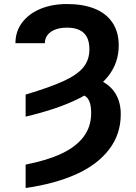

<svg xmlns="http://www.w3.org/2000/svg" viewBox="-20 -737 683 964"><path d="M428.9 -489.4Q428.9 -526.4 416.4 -550.5Q403.9 -574.5 378.9 -586.3Q354 -598.2 316.1 -598.2Q282.5 -598.2 257.5 -588.6Q232.4 -579.1 218.8 -561.4Q205.2 -543.8 205.2 -520H57.5Q57.5 -578.6 90.6 -623.1Q123.8 -667.7 182.6 -692.3Q241.4 -716.8 316.1 -716.8Q396.5 -716.8 454.6 -693.6Q512.8 -670.5 544.4 -623.7Q576.1 -577 576.1 -508.6Q576.1 -423.5 525.4 -357.3Q474.7 -291.1 371.6 -240.2Q268.6 -189.2 108.7 -151.4V-262.1Q232.4 -299.1 300.6 -330.6Q368.8 -362.1 398.8 -399.3Q428.9 -436.6 428.9 -489.4ZM586.3 -163.6Q586.3 -62.2 527 14.3Q467.7 90.9 361.4 138.4Q255.2 185.9 108.7 207V89.4Q215.4 68.7 288.1 34.7Q360.8 0.8 399.3 -49.9Q437.7 -100.5 437.7 -168.3Q437.7 -203.8 429.8 -225.2Q421.9 -246.5 404.2 -256.8Q386.4 -267 355.1 -268.5L385.8 -354Q446.7 -351.5 491.9 -328.8Q537.1 -306 561.7 -263.9Q586.3 -221.9 586.3 -163.6Z"/></svg>

Font: WEMIX Pretendard Variable
Style: Regular
Weight: 400
Designer: Base glyphs from Inter by Rasmus Andersson; Hangeul glyphs from Noto Sans CJK(Source Han Sans) by Jang Soo-young and Kan
Foundry: Kil Hyung-jin
Version: Version 1.000;Glyphs 3.2 (3208)